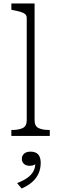

<svg xmlns="http://www.w3.org/2000/svg" viewBox="-20 -778 345 1099"><path d="M178 -758V-90Q178 -56 200.5 -45Q223 -34 262 -34H265V0H45V-34H48Q87 -34 110 -45Q133 -56 133 -90V-675Q133 -689 124 -697Q115 -705 98 -710Q81 -715 55 -720L45 -722V-758ZM104 301 78 270Q114 256 136.5 240Q159 224 170.5 203.5Q182 183 182 158L192 152Q186 161 175.5 166Q165 171 150 171Q129 171 117 160Q105 149 105 131Q105 113 118 101.5Q131 90 155 90Q184 90 198.5 106Q213 122 213 154Q213 188 200.5 215.5Q188 243 164 264Q140 285 104 301Z"/></svg>

Font: Roboto Serif 20pt Thin
Style: Regular
Weight: 250
Version: Version 1.008